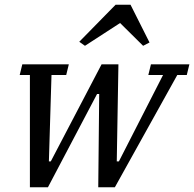

<svg xmlns="http://www.w3.org/2000/svg" viewBox="-20 -789 818 809"><path d="M106 -473H63L74 -518H270L259 -473H197L186 -109H194L408 -518H479L472 -109H481L667 -473H605L616 -518H778L767 -473H727L464 0H394L398 -393H389L182 0H106ZM314 -613 467 -769H530L610 -610L583 -596L486 -692L338 -596Z"/></svg>

Font: IBM Plex Serif Text
Style: Italic
Weight: 450
Italic angle: -14°
Designer: Mike Abbink, Paul van der Laan, Pieter van Rosmalen
Foundry: Bold Monday
Version: Version 3.001